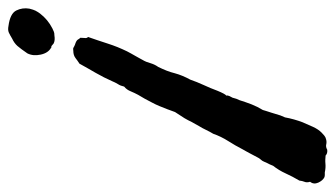

<svg xmlns="http://www.w3.org/2000/svg" viewBox="-196 -580 800 457"><g transform="rotate(90 203.5 -352.0)"><path d="M332 -731.4Q340.8 -732.4 345.7 -727.5Q350.6 -727.1 355.5 -726.8Q360.4 -726.6 365.2 -727.1Q375 -728 385.7 -725.6H392.1Q394.5 -725.6 397.5 -724.6Q405.3 -720.7 410.2 -710Q415 -699.2 408.2 -690.4Q410.6 -682.6 408.2 -677.2Q406.2 -672.4 405.3 -665Q400.4 -656.7 396.2 -648.7Q392.1 -640.6 388.2 -632.3Q380.9 -616.2 370.1 -602.5Q366.2 -592.8 364.3 -589.8Q363.3 -587.9 362.3 -585.7Q361.3 -583.5 360.4 -581.1Q358.4 -576.2 355 -572.8Q352.1 -569.8 349.6 -564.5L340.3 -546.9Q338.4 -543 335.9 -538.8Q333.5 -534.7 331.1 -530.3Q321.8 -512.2 311.5 -496.1Q300.3 -478.5 293.9 -460Q289.1 -452.1 284.7 -442.9Q280.3 -433.6 275.4 -425.8Q271 -418.5 266.1 -409.2Q264.2 -404.8 261.7 -400.4Q259.3 -396 256.8 -391.6L242.2 -369.1Q240.7 -365.7 238.8 -359.9Q236.8 -354 235.4 -350.6L228 -332Q226.1 -327.6 224.1 -323.2Q222.2 -318.8 219.7 -314.5Q214.8 -304.7 210.4 -296.9Q206.1 -289.1 201.2 -281.2Q198.7 -276.9 196.8 -272.5Q194.8 -268.1 192.9 -263.7Q189 -253.9 181.6 -248Q179.7 -239.3 175.8 -233.4Q171.4 -226.1 168.9 -219.7Q160.6 -200.7 148.9 -180.2Q143.6 -170.9 137.9 -161.1Q132.3 -151.4 127 -141.6Q123.5 -139.6 120.4 -137.2Q117.2 -134.8 113.8 -132.3Q106.9 -127 96.7 -127Q91.3 -126 88.9 -127.4Q87.4 -128.4 85.7 -129.2Q84 -129.9 82 -130.9Q72.3 -133.8 69.8 -137.7Q67.9 -141.6 65.4 -143.6Q65.4 -150.4 65.9 -153.8Q66.9 -159.2 63.5 -162.1Q67.4 -173.3 71.3 -184.8Q75.2 -196.3 79.1 -208.5Q83 -220.7 87.6 -232.2Q92.3 -243.7 97.7 -254.9Q100.1 -259.8 102.8 -264.4Q105.5 -269 107.9 -273.4Q110.4 -277.8 113 -282.5Q115.7 -287.1 118.2 -292Q123 -299.8 126 -311Q128.9 -320.8 134.8 -329.1Q139.6 -338.9 143.6 -348.9Q147.5 -358.9 149.9 -368.7Q154.8 -386.7 165 -405.3Q170.4 -420.9 178.2 -438Q185.1 -452.6 191.4 -469.7Q199.2 -488.8 203.1 -491.2Q202.1 -494.1 204.1 -498.5Q206.1 -502.9 208 -505.9Q210.4 -516.1 213.9 -522.5Q218.8 -538.1 224.1 -551.8Q229.5 -565.4 237.3 -578.1Q238.3 -582 239.5 -585.4Q240.7 -588.9 241.7 -592.3Q242.7 -595.7 243.9 -599.1Q245.1 -602.5 246.1 -606.4Q250 -621.1 254.9 -630.9Q258.8 -652.3 266.6 -672.9Q272.5 -686.5 277.8 -698.2Q283.2 -710 291 -717.8Q293.9 -720.7 297.9 -724.1Q301.8 -727.5 306.6 -728.5Q313 -730.5 319.3 -729Q325.2 -727.5 332 -731.4ZM59.6 -82Q71.8 -84 79.1 -80.1Q85.9 -73.7 86.9 -74.7Q87.9 -75.7 88.9 -74.2Q101.6 -67.4 105.5 -49.3Q109.4 -31.2 102.5 -17.6Q91.8 -2 85 5.9Q78.1 13.7 67.4 18.6Q59.6 23.4 53.2 26.4Q46.9 29.3 37.1 27.3Q7.8 23.4 0.5 8.8Q-6.8 -5.9 -3.9 -22.5Q-1.5 -32.2 1 -37.1L4.4 -43Q6.3 -45.9 7.8 -47.9Q22 -66.4 43 -77.1L50.8 -80.6Q53.7 -82 59.6 -82Z"/></g></svg>

Font: Taprom
Style: Regular
Weight: 400
Designer: Danh Hong
Version: Version 8.002; ttfautohint (v1.8.3)